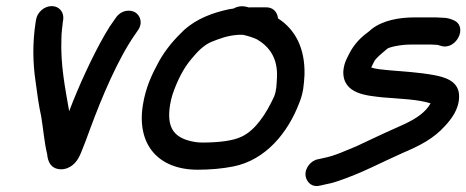

<svg xmlns="http://www.w3.org/2000/svg" viewBox="-20 -529 1528 629"><path d="M185.7 -456 187 -464C190.7 -488.1 174.7 -509 149.5 -509C124.3 -509 101.7 -488.1 98 -464L96.7 -456C85.9 -387.1 87.8 -320.7 96.4 -262.9C101.2 -225.4 107.2 -181.9 114.8 -148.5C121.2 -111.8 124.8 -63.9 134.5 -23.7C135.4 -20.1 135.6 21.7 175.2 25.4C183.8 26.2 192.7 24.9 200.9 21.7C229.5 10.3 239.9 -16.1 245.8 -29.5C256.5 -55.7 263.8 -75.4 275.3 -106.9C314 -211.9 366.4 -335.7 422.4 -416.1L431.3 -428.9C449.9 -454.4 438.4 -480.3 421.6 -489.3C406 -497.6 378.3 -496.8 360.4 -472.1L351.6 -459.5C344.6 -450.3 334.8 -435.3 324.7 -417.7C285 -349.4 238.3 -248.8 206.6 -164.7C193.4 -241.1 177.8 -316.6 181.2 -402.9C181.6 -413.3 181.6 -423.4 183.1 -433C184.6 -442.9 185.2 -452.6 185.7 -456Z M776 -415C792.6 -411.4 810.4 -405.6 822.7 -399.6C863 -375.7 890.3 -337.8 887.4 -275.4C885.7 -247.5 885.9 -233.7 878.3 -213.3C851.9 -155.7 816.4 -102.1 771.3 -81.2C741.9 -66.9 692.7 -62 641.7 -62C627.8 -62 612.2 -64.3 595.6 -69.1C547.3 -83.5 526.1 -115.4 537 -184.5C539 -196.9 541.7 -208.6 545 -218.8C559.8 -263.1 581 -305.3 606.3 -334.9C627.3 -360.3 644 -377.8 669.2 -390.4C701.1 -403.4 725.4 -412.5 761.1 -415ZM852.4 -505H802.4C799.7 -505 800.7 -505.1 795.6 -504.6C786.5 -507.1 766.8 -513.5 745 -501C740.7 -500.5 734.9 -499.6 729.2 -498.5C676.9 -487.2 624.7 -468.2 583.4 -431C552.9 -402.1 524.2 -369.4 501.5 -329.2C478 -285.9 457.3 -243.7 447.9 -184C427.6 -54.6 498.9 27 627.8 27C667.5 27 708.5 23.5 743.4 16.5C851.4 -4.4 924.3 -96.3 960.5 -192.2C974.2 -225.3 975.7 -253.2 977.6 -284.9C979.4 -370 948.3 -431.8 890.8 -468.8C889 -488.5 875.4 -505 852.4 -505Z M1409.2 -472H1338.2C1288.6 -472 1234.3 -462.7 1197.4 -433.6C1191.4 -428.8 1187.7 -424.6 1180.3 -419.5C1158.2 -403.2 1138.2 -380.4 1125.2 -355.2C1118.1 -340.7 1107.3 -324.4 1104.8 -296.8C1101.2 -219 1185.9 -215.8 1232.5 -210.1C1290.8 -205.2 1349.5 -203.7 1390.5 -190.4C1387.6 -184.7 1382.2 -177.1 1375.7 -170C1353.4 -145.4 1320.8 -128.7 1274.4 -108.6C1224.7 -86.6 1188.9 -69 1147.3 -49.7C1110.1 -34.7 1077.5 -18.6 1040.5 -11.4L1023.5 -7.6C997.7 -3.6 980.5 21.4 980.6 41.7C980.6 61 996.9 86.2 1027.3 79.3L1044.1 75.5C1056.1 73.5 1072.4 69.4 1086.3 64.5C1166.5 37.7 1224.7 5 1300 -28.3C1353.3 -51 1399.7 -73.7 1438.4 -117C1458 -138.2 1483.3 -170.2 1484 -211.1C1486.1 -266.2 1431 -277.4 1401 -283.1C1357.3 -291.4 1301.6 -294.9 1254.1 -298.9C1237.9 -300.3 1208.8 -302.8 1196.2 -308.1L1205 -326.1C1211.5 -339.4 1228.8 -352.1 1248.7 -369.3C1254.9 -374.7 1292.8 -383 1324.2 -383H1393.2C1398.9 -382.5 1407.3 -382 1413.4 -382C1414.6 -381.7 1417 -380.9 1422.6 -379.3C1473.2 -360.9 1516.4 -442.8 1464.6 -463.4C1457.2 -466.4 1446.3 -471 1429.1 -471C1419.8 -471 1415.4 -472 1409.2 -472Z"/></svg>

Font: Just Breathe
Style: BdObl3
Weight: 400
Foundry: Cannot Into Space Fonts
Version: Version 0.72